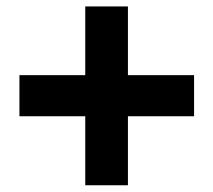

<svg xmlns="http://www.w3.org/2000/svg" viewBox="-20 -669 648 584"><path d="M239.3 -105.5V-315.4H39.1V-440.4H239.3V-649.4H369.1V-440.4H570.3V-315.4H369.1V-105.5Z"/></svg>

Font: Bpmf Zihi Sans Heavy
Style: Heavy
Weight: 900
Foundry: But Ko
Version: Version 1.320